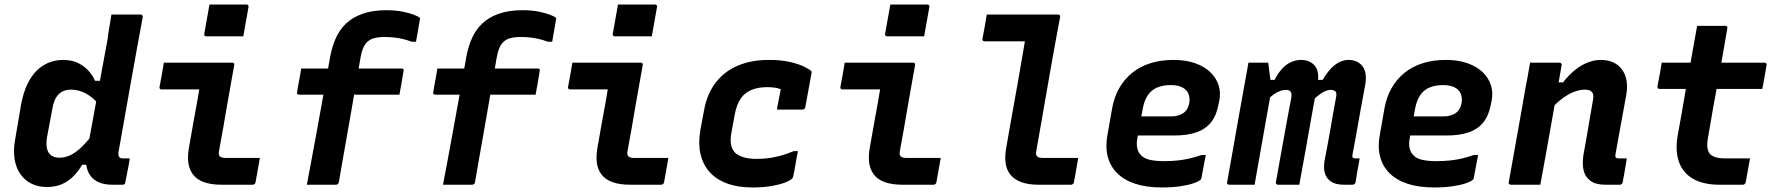

<svg xmlns="http://www.w3.org/2000/svg" viewBox="-20 -814 7840 846"><path d="M258 -550Q292 -550 318 -539Q344 -528 364.5 -508Q385 -488 399 -458H433L416 -353Q391 -384 359.5 -401.5Q328 -419 294 -419Q272 -419 255.5 -411Q239 -403 228 -385.5Q217 -368 212 -341L187 -209Q183 -184 186 -165Q189 -146 200 -134Q207 -127 217.5 -123Q228 -119 242 -119Q267 -119 291.5 -131Q316 -143 341.5 -168Q367 -193 395 -230L376 -88H342Q323 -56 300 -34Q277 -12 249 -1Q221 10 187 10Q148 10 118 -5Q88 -20 69 -48Q50 -76 44 -115Q38 -154 47 -201L73 -354Q83 -407 101 -444Q119 -481 143.5 -504.5Q168 -528 197.5 -539Q227 -550 258 -550ZM471 -750Q503 -750 535 -750Q567 -750 600 -750Q603 -750 605 -748.5Q607 -747 608 -745Q609 -743 609 -739Q595 -664 581 -587Q567 -510 553.5 -433.5Q540 -357 527 -283.5Q514 -210 502 -143Q501 -135 502 -129.5Q503 -124 506 -121Q509 -118 513 -117Q517 -116 522 -116Q524 -116 526 -116Q528 -116 530 -116Q532 -116 533 -116H552Q548 -90 542.5 -63.5Q537 -37 532 -10Q532 -5 528.5 -2.5Q525 0 520 0Q512 0 498.5 0Q485 0 475 0Q440 0 416 -10.5Q392 -21 378 -40.5Q364 -60 360.5 -86.5Q357 -113 363 -145Q375 -207 386 -269Q397 -331 408.5 -392.5Q420 -454 431 -516.5Q442 -579 454 -641Q457 -667 461.5 -692.5Q466 -718 471 -750Z M702 -538Q753 -538 803 -538Q853 -538 902.5 -538Q952 -538 1003 -538Q1006 -538 1008 -537Q1010 -536 1011.5 -533.5Q1013 -531 1012 -527Q1004 -481 995.5 -434.5Q987 -388 979 -341Q971 -294 963 -247.5Q955 -201 946 -154Q944 -144 944 -137Q944 -130 949 -125Q953 -121 960 -119.5Q967 -118 977 -118Q1007 -118 1042 -118Q1077 -118 1105 -118H1125Q1120 -91 1115.5 -64Q1111 -37 1106 -11Q1105 -6 1101.5 -3Q1098 0 1093 0Q1084 0 1062 0Q1040 0 1012 0Q984 0 958 0Q910 0 878.5 -11.5Q847 -23 830.5 -45Q814 -67 810 -96Q806 -125 812 -160Q818 -193 823.5 -225.5Q829 -258 835 -290.5Q841 -323 847 -355.5Q853 -388 858 -420H836Q811 -420 787.5 -420Q764 -420 740.5 -420Q717 -420 692 -420Q687 -420 684.5 -423Q682 -426 683 -431Q688 -458 693 -485Q698 -512 702 -538ZM903 -794Q922 -794 942.5 -794Q963 -794 984.5 -794Q1006 -794 1026.5 -794Q1047 -794 1066 -794Q1071 -794 1073.5 -791Q1076 -788 1075 -783L1052 -654Q1033 -654 1012.5 -654Q992 -654 970.5 -654Q949 -654 928.5 -654Q908 -654 889 -654Q884 -654 881.5 -657Q879 -660 880 -665Z M1307 -512H1749Q1753 -512 1755 -511Q1757 -510 1758 -508Q1759 -506 1758 -501Q1754 -474 1749.5 -449Q1745 -424 1740 -397H1298Q1295 -397 1292.5 -398Q1290 -399 1289 -401.5Q1288 -404 1289 -407Q1293 -435 1298 -459.5Q1303 -484 1307 -512ZM1473 -11Q1472 -6 1468.5 -3Q1465 0 1460 0Q1428 0 1396 0Q1364 0 1332 0Q1337 -25 1341.5 -50.5Q1346 -76 1351 -101Q1363 -166 1373.5 -222.5Q1384 -279 1393.5 -333Q1403 -387 1413.5 -443.5Q1424 -500 1435 -565Q1443 -608 1459.5 -645.5Q1476 -683 1505 -710.5Q1534 -738 1578 -753.5Q1622 -769 1682 -769Q1724 -769 1755 -762.5Q1786 -756 1805 -748.5Q1824 -741 1829 -736Q1831 -735 1831 -732.5Q1831 -730 1830 -728Q1826 -701 1821.5 -678Q1817 -655 1813 -630H1794Q1776 -637 1757.5 -641.5Q1739 -646 1719 -648.5Q1699 -651 1675 -651Q1648 -651 1629 -646Q1610 -641 1597 -628Q1586 -617 1579 -599.5Q1572 -582 1568 -557Q1561 -516 1551.5 -461.5Q1542 -407 1531.5 -345.5Q1521 -284 1510 -222.5Q1499 -161 1489.5 -106.5Q1480 -52 1473 -11Z M1907 -512H2349Q2353 -512 2355 -511Q2357 -510 2358 -508Q2359 -506 2358 -501Q2354 -474 2349.5 -449Q2345 -424 2340 -397H1898Q1895 -397 1892.5 -398Q1890 -399 1889 -401.5Q1888 -404 1889 -407Q1893 -435 1898 -459.5Q1903 -484 1907 -512ZM2073 -11Q2072 -6 2068.5 -3Q2065 0 2060 0Q2028 0 1996 0Q1964 0 1932 0Q1937 -25 1941.5 -50.5Q1946 -76 1951 -101Q1963 -166 1973.5 -222.5Q1984 -279 1993.5 -333Q2003 -387 2013.5 -443.5Q2024 -500 2035 -565Q2043 -608 2059.5 -645.5Q2076 -683 2105 -710.5Q2134 -738 2178 -753.5Q2222 -769 2282 -769Q2324 -769 2355 -762.5Q2386 -756 2405 -748.5Q2424 -741 2429 -736Q2431 -735 2431 -732.5Q2431 -730 2430 -728Q2426 -701 2421.5 -678Q2417 -655 2413 -630H2394Q2376 -637 2357.5 -641.5Q2339 -646 2319 -648.5Q2299 -651 2275 -651Q2248 -651 2229 -646Q2210 -641 2197 -628Q2186 -617 2179 -599.5Q2172 -582 2168 -557Q2161 -516 2151.5 -461.5Q2142 -407 2131.5 -345.5Q2121 -284 2110 -222.5Q2099 -161 2089.5 -106.5Q2080 -52 2073 -11Z M2502 -538Q2553 -538 2603 -538Q2653 -538 2702.5 -538Q2752 -538 2803 -538Q2806 -538 2808 -537Q2810 -536 2811.5 -533.5Q2813 -531 2812 -527Q2804 -481 2795.5 -434.5Q2787 -388 2779 -341Q2771 -294 2763 -247.5Q2755 -201 2746 -154Q2744 -144 2744 -137Q2744 -130 2749 -125Q2753 -121 2760 -119.5Q2767 -118 2777 -118Q2807 -118 2842 -118Q2877 -118 2905 -118H2925Q2920 -91 2915.5 -64Q2911 -37 2906 -11Q2905 -6 2901.5 -3Q2898 0 2893 0Q2884 0 2862 0Q2840 0 2812 0Q2784 0 2758 0Q2710 0 2678.5 -11.5Q2647 -23 2630.5 -45Q2614 -67 2610 -96Q2606 -125 2612 -160Q2618 -193 2623.5 -225.5Q2629 -258 2635 -290.5Q2641 -323 2647 -355.5Q2653 -388 2658 -420H2636Q2611 -420 2587.5 -420Q2564 -420 2540.5 -420Q2517 -420 2492 -420Q2487 -420 2484.5 -423Q2482 -426 2483 -431Q2488 -458 2493 -485Q2498 -512 2502 -538ZM2703 -794Q2722 -794 2742.5 -794Q2763 -794 2784.5 -794Q2806 -794 2826.5 -794Q2847 -794 2866 -794Q2871 -794 2873.5 -791Q2876 -788 2875 -783L2852 -654Q2833 -654 2812.5 -654Q2792 -654 2770.5 -654Q2749 -654 2728.5 -654Q2708 -654 2689 -654Q2684 -654 2681.5 -657Q2679 -660 2680 -665Z M3368 -550Q3420 -550 3458 -541.5Q3496 -533 3520.5 -521.5Q3545 -510 3553 -502Q3556 -500 3556 -498Q3556 -496 3556 -493L3528 -340Q3528 -338 3525.5 -335.5Q3523 -333 3520.5 -332Q3518 -331 3514 -331Q3486 -331 3458.5 -331Q3431 -331 3404 -331L3405 -343Q3409 -363 3413 -383Q3417 -403 3420 -421Q3407 -426 3392.5 -428Q3378 -430 3360 -430Q3321 -430 3291.5 -418Q3262 -406 3244 -380Q3226 -354 3218 -312L3203 -231Q3197 -201 3201 -178.5Q3205 -156 3219 -141Q3233 -128 3256.5 -121Q3280 -114 3314 -114Q3346 -114 3372.5 -118Q3399 -122 3425 -129.5Q3451 -137 3477 -148H3496Q3490 -120 3485.5 -92Q3481 -64 3475 -36Q3475 -34 3474 -32Q3473 -30 3471 -28Q3463 -19 3440 -10Q3417 -1 3381 5.5Q3345 12 3296 12Q3230 12 3181.5 -6.5Q3133 -25 3104.5 -58.5Q3076 -92 3066 -137.5Q3056 -183 3066 -241L3082 -327Q3095 -400 3133.5 -450Q3172 -500 3231.5 -525Q3291 -550 3368 -550Z M3702 -538Q3753 -538 3803 -538Q3853 -538 3902.5 -538Q3952 -538 4003 -538Q4006 -538 4008 -537Q4010 -536 4011.5 -533.5Q4013 -531 4012 -527Q4004 -481 3995.5 -434.5Q3987 -388 3979 -341Q3971 -294 3963 -247.5Q3955 -201 3946 -154Q3944 -144 3944 -137Q3944 -130 3949 -125Q3953 -121 3960 -119.5Q3967 -118 3977 -118Q4007 -118 4042 -118Q4077 -118 4105 -118H4125Q4120 -91 4115.5 -64Q4111 -37 4106 -11Q4105 -6 4101.5 -3Q4098 0 4093 0Q4084 0 4062 0Q4040 0 4012 0Q3984 0 3958 0Q3910 0 3878.5 -11.5Q3847 -23 3830.5 -45Q3814 -67 3810 -96Q3806 -125 3812 -160Q3818 -193 3823.5 -225.5Q3829 -258 3835 -290.5Q3841 -323 3847 -355.5Q3853 -388 3858 -420H3836Q3811 -420 3787.5 -420Q3764 -420 3740.5 -420Q3717 -420 3692 -420Q3687 -420 3684.5 -423Q3682 -426 3683 -431Q3688 -458 3693 -485Q3698 -512 3702 -538ZM3903 -794Q3922 -794 3942.5 -794Q3963 -794 3984.5 -794Q4006 -794 4026.5 -794Q4047 -794 4066 -794Q4071 -794 4073.5 -791Q4076 -788 4075 -783L4052 -654Q4033 -654 4012.5 -654Q3992 -654 3970.5 -654Q3949 -654 3928.5 -654Q3908 -654 3889 -654Q3884 -654 3881.5 -657Q3879 -660 3880 -665Z M4328 -750Q4359 -750 4390.5 -750Q4422 -750 4453.5 -750Q4485 -750 4516.5 -750Q4548 -750 4579.5 -750Q4611 -750 4642 -750Q4645 -750 4647 -749Q4649 -748 4650.5 -745.5Q4652 -743 4651 -739Q4640 -682 4629.5 -623Q4619 -564 4608.5 -505.5Q4598 -447 4588 -388Q4578 -329 4567.5 -270Q4557 -211 4547 -154Q4545 -143 4545 -136.5Q4545 -130 4550 -125Q4554 -121 4560.5 -119.5Q4567 -118 4578 -118Q4597 -118 4621 -118Q4645 -118 4669 -118Q4693 -118 4712 -118H4731Q4726 -91 4721.5 -64Q4717 -37 4712 -11Q4711 -7 4709.5 -5Q4708 -3 4705 -1.5Q4702 0 4699 0Q4690 0 4666.5 0Q4643 0 4613.5 0Q4584 0 4558 0Q4511 0 4480 -11.5Q4449 -23 4432 -44.5Q4415 -66 4411 -95Q4407 -124 4413 -159Q4421 -206 4429.5 -253.5Q4438 -301 4446.5 -348.5Q4455 -396 4463.5 -443.5Q4472 -491 4480 -538.5Q4488 -586 4496 -632H4477Q4452 -632 4424.5 -632Q4397 -632 4370.5 -632Q4344 -632 4318 -632Q4313 -632 4310.5 -635Q4308 -638 4309 -643Q4314 -670 4319 -697Q4324 -724 4328 -750Z M5151 -550Q5205 -550 5246 -535.5Q5287 -521 5313 -496Q5339 -471 5349.5 -438Q5360 -405 5352 -368L5349 -353Q5340 -305 5316 -275Q5292 -245 5252 -231Q5212 -217 5154 -217Q5128 -217 5099.5 -217Q5071 -217 5040 -217Q5009 -217 4976 -217L4918 -211L4929 -301Q4971 -301 5007 -301Q5043 -301 5075.5 -301Q5108 -301 5139 -301Q5172 -301 5193 -315Q5214 -329 5220 -359Q5223 -377 5219.5 -391.5Q5216 -406 5206 -417Q5195 -428 5178.5 -433.5Q5162 -439 5138 -439Q5104 -439 5079 -428.5Q5054 -418 5038 -395Q5022 -372 5015 -334L4992 -208Q4987 -183 4990.5 -164Q4994 -145 5005 -133Q5018 -117 5043.5 -110.5Q5069 -104 5109 -104Q5142 -104 5170 -107Q5198 -110 5223 -116Q5248 -122 5274 -131H5293Q5288 -107 5283.5 -81.5Q5279 -56 5274 -31Q5274 -28 5273 -26Q5272 -24 5270 -22Q5261 -14 5237.5 -6Q5214 2 5178.5 7Q5143 12 5099 12Q5031 12 4981.5 -4.5Q4932 -21 4901.5 -52Q4871 -83 4860.5 -126Q4850 -169 4860 -221L4880 -335Q4889 -386 4911.5 -425.5Q4934 -465 4968.5 -493Q5003 -521 5049 -535.5Q5095 -550 5151 -550Z M5481 -538Q5492 -538 5502.5 -538Q5513 -538 5524 -538Q5535 -538 5546 -538Q5557 -538 5568 -538Q5568 -538 5570.5 -520.5Q5573 -503 5575.5 -480Q5578 -457 5580.5 -439.5Q5583 -422 5583 -422Q5571 -356 5558.5 -285.5Q5546 -215 5533.5 -144Q5521 -73 5508 0Q5494 0 5480 0Q5466 0 5451.5 0Q5437 0 5423.5 0Q5410 0 5396 0Q5394 0 5392 -1Q5390 -2 5388.5 -3.5Q5387 -5 5386.5 -7Q5386 -9 5387 -11Q5400 -83 5412.5 -154Q5425 -225 5437.5 -296Q5450 -367 5463 -438Q5468 -465 5472.5 -490Q5477 -515 5481 -538ZM5713 -550Q5733 -550 5748.5 -543Q5764 -536 5774 -523.5Q5784 -511 5787 -493Q5790 -475 5786 -452Q5780 -419 5772.5 -376Q5765 -333 5755 -278Q5745 -223 5733 -154Q5721 -85 5705 0Q5690 0 5674 0Q5658 0 5642.5 0Q5627 0 5611 0Q5608 0 5606 -1.5Q5604 -3 5602.5 -5.5Q5601 -8 5602 -11Q5610 -57 5618.5 -104Q5627 -151 5635.5 -198Q5644 -245 5652.5 -292Q5661 -339 5670 -385Q5672 -398 5669.5 -405Q5667 -412 5661 -415Q5655 -418 5646 -418Q5635 -418 5621.5 -413.5Q5608 -409 5593 -398.5Q5578 -388 5560 -370L5565 -462H5596Q5612 -493 5630 -512Q5648 -531 5669 -540.5Q5690 -550 5713 -550ZM5922 -550Q5943 -550 5958.5 -542.5Q5974 -535 5984 -521.5Q5994 -508 5997 -488.5Q6000 -469 5996 -443Q5986 -390 5976.5 -337.5Q5967 -285 5958 -233.5Q5949 -182 5939 -130Q5938 -126 5939 -124Q5940 -122 5941 -119Q5943 -118 5945.5 -117Q5948 -116 5951 -116Q5954 -116 5956.5 -116Q5959 -116 5961 -116H5971Q5966 -89 5961.5 -63Q5957 -37 5953 -11Q5952 -6 5948 -3Q5944 0 5939 0Q5934 0 5923 0Q5912 0 5903 0Q5865 0 5844.5 -14Q5824 -28 5817.5 -51.5Q5811 -75 5816 -104Q5823 -140 5829.5 -175Q5836 -210 5842 -244.5Q5848 -279 5854 -313.5Q5860 -348 5867 -385Q5871 -405 5864 -411.5Q5857 -418 5843 -418Q5832 -418 5820 -413Q5808 -408 5794 -397.5Q5780 -387 5762 -370L5769 -462H5808Q5825 -491 5843 -510.5Q5861 -530 5881 -540Q5901 -550 5922 -550Z M6351 -550Q6405 -550 6446 -535.5Q6487 -521 6513 -496Q6539 -471 6549.5 -438Q6560 -405 6552 -368L6549 -353Q6540 -305 6516 -275Q6492 -245 6452 -231Q6412 -217 6354 -217Q6328 -217 6299.5 -217Q6271 -217 6240 -217Q6209 -217 6176 -217L6118 -211L6129 -301Q6171 -301 6207 -301Q6243 -301 6275.5 -301Q6308 -301 6339 -301Q6372 -301 6393 -315Q6414 -329 6420 -359Q6423 -377 6419.5 -391.5Q6416 -406 6406 -417Q6395 -428 6378.5 -433.5Q6362 -439 6338 -439Q6304 -439 6279 -428.5Q6254 -418 6238 -395Q6222 -372 6215 -334L6192 -208Q6187 -183 6190.5 -164Q6194 -145 6205 -133Q6218 -117 6243.5 -110.5Q6269 -104 6309 -104Q6342 -104 6370 -107Q6398 -110 6423 -116Q6448 -122 6474 -131H6493Q6488 -107 6483.5 -81.5Q6479 -56 6474 -31Q6474 -28 6473 -26Q6472 -24 6470 -22Q6461 -14 6437.5 -6Q6414 2 6378.5 7Q6343 12 6299 12Q6231 12 6181.5 -4.5Q6132 -21 6101.5 -52Q6071 -83 6060.5 -126Q6050 -169 6060 -221L6080 -335Q6089 -386 6111.5 -425.5Q6134 -465 6168.5 -493Q6203 -521 6249 -535.5Q6295 -550 6351 -550Z M6722 -538Q6747 -538 6769 -538Q6791 -538 6811.5 -538Q6832 -538 6852 -538Q6855 -538 6857 -536.5Q6859 -535 6860.5 -532.5Q6862 -530 6861 -527Q6850 -461 6838 -395.5Q6826 -330 6814.5 -263.5Q6803 -197 6791 -131.5Q6779 -66 6767 0Q6745 0 6724 0Q6703 0 6681 0Q6659 0 6637 0Q6635 0 6633 -1Q6631 -2 6629.5 -3.5Q6628 -5 6627.5 -7Q6627 -9 6628 -11Q6641 -83 6653.5 -154.5Q6666 -226 6679 -297Q6692 -368 6704 -440Q6710 -468 6714 -493Q6718 -518 6722 -538ZM7033 -550Q7064 -550 7087.5 -539.5Q7111 -529 7126 -509Q7141 -489 7146.5 -461Q7152 -433 7146 -397Q7138 -354 7130 -310Q7122 -266 7114 -222Q7106 -178 7098 -133Q7097 -128 7098 -125Q7099 -122 7100 -119Q7103 -118 7105.5 -117Q7108 -116 7113 -116Q7116 -116 7118.5 -116Q7121 -116 7124 -116Q7127 -116 7130 -116H7148Q7144 -89 7139.5 -63.5Q7135 -38 7130 -11Q7129 -6 7125.5 -3Q7122 0 7117 0Q7112 0 7090.5 0Q7069 0 7054 0Q7011 0 6987.5 -17.5Q6964 -35 6957.5 -64.5Q6951 -94 6957 -131Q6965 -173 6971.5 -212.5Q6978 -252 6985 -291.5Q6992 -331 6999 -373Q7004 -397 6995 -408Q6986 -419 6964 -419Q6946 -419 6927.5 -413.5Q6909 -408 6889.5 -397Q6870 -386 6850 -369Q6830 -352 6809 -329L6825 -451H6867Q6893 -484 6920.5 -506Q6948 -528 6977 -539Q7006 -550 7033 -550Z M7302 -538H7755Q7760 -538 7762.5 -535Q7765 -532 7764 -527Q7761 -509 7758 -492Q7755 -475 7752 -458Q7749 -441 7745 -422H7292Q7290 -422 7288 -423Q7286 -424 7285 -425.5Q7284 -427 7283.5 -429Q7283 -431 7283 -433Q7287 -452 7290 -469Q7293 -486 7296 -502.5Q7299 -519 7302 -538ZM7691 -116Q7686 -90 7681.5 -63.5Q7677 -37 7672 -11Q7671 -6 7667.5 -3Q7664 0 7659 0Q7656 0 7644 0Q7632 0 7615 0Q7598 0 7582.5 0Q7567 0 7556 0Q7507 0 7469 -13Q7431 -26 7406 -53Q7381 -80 7372 -121Q7363 -162 7372 -216Q7381 -264 7389.5 -312.5Q7398 -361 7406 -408.5Q7414 -456 7423 -504Q7432 -552 7440 -600Q7444 -625 7449 -650Q7454 -675 7458 -700Q7489 -700 7520.5 -700Q7552 -700 7582 -700Q7586 -700 7588 -698.5Q7590 -697 7591 -694.5Q7592 -692 7591 -689Q7581 -630 7570.5 -570.5Q7560 -511 7549 -451.5Q7538 -392 7527.5 -333Q7517 -274 7507 -214Q7501 -185 7503 -165.5Q7505 -146 7516 -134Q7526 -125 7542 -120.5Q7558 -116 7581 -116Q7593 -116 7610 -116Q7627 -116 7643.5 -116Q7660 -116 7673 -116Z"/></svg>

Font: RecMonoLinear Nerd Font Mono
Style: Bold Italic
Weight: 700
Italic angle: -10°
Monospace: yes
Version: Version 1.085; ttfautohint (v1.8.4.7-5d5b);Nerd Fonts 3.2.1